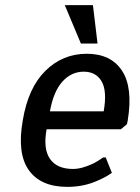

<svg xmlns="http://www.w3.org/2000/svg" viewBox="-20 -720 545 750"><path d="M296 -550 233 -700H343L361 -550ZM243 10Q139 10 92.5 -55.5Q46 -121 69 -250Q90 -377 157.5 -443.5Q225 -510 319 -510Q413 -510 456.5 -444Q500 -378 479 -250L476 -235L452 -215H162Q148 -138 175.5 -99Q203 -60 265 -60Q300 -60 346 -82Q368 -94 383 -105H393L417 -45Q397 -30 367 -17Q311 10 243 10ZM175 -285H385Q399 -364 377 -402Q355 -440 307 -440Q259 -440 224 -401.5Q189 -363 175 -285Z"/></svg>

Font: Scada
Style: Italic
Weight: 400
Italic angle: -10°
Designer: Jovanny Lemonad
Foundry: Jovanny Lemonad
Version: Version 4.100;PS 004.100;hotconv 1.0.88;makeotf.lib2.5.64775